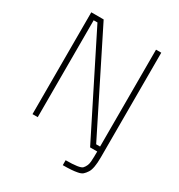

<svg xmlns="http://www.w3.org/2000/svg" viewBox="-201 -835 1067 1143"><g transform="rotate(30 332.5 -263.5)"><path d="M92 0V-700H177L510 -34H537V-700H573V19Q573 97 554 126Q543 143 532 152.5Q521 162 498 166Q464 173 400 173V139Q497 139 513 122Q533 100 535 69.5Q537 39 537 4V0H488L154 -666H128V0Z"/></g></svg>

Font: Titillium Web
Style: Thin
Weight: 200
Version: Version 1.001;PS 57.000;hotconv 1.0.70;makeotf.lib2.5.55311